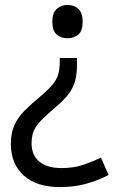

<svg xmlns="http://www.w3.org/2000/svg" viewBox="-20 -566 474 778"><path d="M292 -304Q292 -267 284.5 -239Q277 -211 259 -186.5Q241 -162 208 -134Q170 -102 148 -79.5Q126 -57 117 -36Q108 -15 108 15Q108 63 139.5 89Q171 115 229 115Q279 115 317 102Q355 89 389 73L420 143Q380 164 331.5 178Q283 192 223 192Q128 192 76 145Q24 98 24 17Q24 -28 38.5 -59.5Q53 -91 79.5 -117.5Q106 -144 142 -174Q176 -203 193 -223.5Q210 -244 216 -265Q222 -286 222 -314V-331H292ZM315 -478Q315 -441 297.5 -426Q280 -411 253 -411Q228 -411 210 -426Q192 -441 192 -478Q192 -514 210 -530Q228 -546 253 -546Q280 -546 297.5 -530Q315 -514 315 -478Z"/></svg>

Font: Noto Sans Lisu
Style: Regular
Weight: 400
Designer: Monotype Design Team. David Williams.
Foundry: Monotype Imaging Inc.
Version: Version 2.102